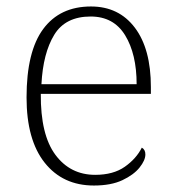

<svg xmlns="http://www.w3.org/2000/svg" viewBox="-20 -563 539 593"><path d="M270 10Q174 10 118 -60.5Q62 -131 62 -262Q62 -404 113.5 -473.5Q165 -543 261 -543Q347 -543 396.5 -477.5Q446 -412 446 -294V-273H106Q105 -147 151 -85Q197 -23 274 -23Q330 -23 365.5 -48Q401 -73 418 -107Q429 -101 429 -86Q429 -68 411 -45.5Q393 -23 358 -6.5Q323 10 270 10ZM402 -303Q402 -396 366.5 -454Q331 -512 260 -512Q182 -512 147.5 -455.5Q113 -399 108 -303Z"/></svg>

Font: Noto Serif ExtraLight
Style: Regular
Weight: 200
Designer: Monotype Design Team
Foundry: Monotype Imaging Inc.
Version: Version 2.015; ttfautohint (v1.8.4.7-5d5b)